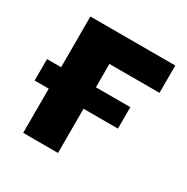

<svg xmlns="http://www.w3.org/2000/svg" viewBox="-122 -606 696 713"><g transform="rotate(30 226.0 -249.5)"><path d="M67.7 0Q67.7 -53.7 67.7 -103.8Q67.7 -154 67.7 -216V-266Q67.7 -315.5 67.7 -354.8Q67.7 -394 67.7 -428.7Q67.7 -463.3 67.7 -499H431.7V-381.8Q386.7 -381.8 340 -381.8Q293.4 -381.8 249.6 -381.8H129.3L216.9 -475.3Q216.9 -442.5 216.9 -411.7Q216.9 -380.9 216.9 -346.1Q216.9 -311.2 216.9 -266V-216Q216.9 -154 216.9 -103.8Q216.9 -53.7 216.9 0ZM7.3 -189.6V-281.6Q48.9 -281.6 87.5 -281.6Q126.2 -281.6 159.7 -281.6H212.1Q245.9 -281.6 284.5 -281.6Q323.1 -281.6 364.5 -281.6V-189.6Q323.1 -189.6 284.5 -189.6Q245.9 -189.6 212.1 -189.6H159.7Q126.2 -189.6 87.5 -189.6Q48.9 -189.6 7.3 -189.6Z"/></g></svg>

Font: Commissioner Thin
Style: Regular
Weight: 100
Designer: Kostas Bartsokas
Foundry: Kostas Bartsokas
Version: Version 1.001;gftools[0.9.23]